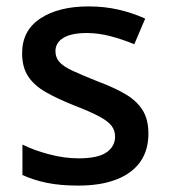

<svg xmlns="http://www.w3.org/2000/svg" viewBox="-20 -569 527 599"><path d="M443 -152Q443 -100 417.5 -64Q392 -28 343 -9Q294 10 225 10Q168 10 126.5 1.5Q85 -7 50 -23V-118Q86 -100 133.5 -87.5Q181 -75 225 -75Q285 -75 312 -93.5Q339 -112 339 -143Q339 -162 328 -176.5Q317 -191 289 -206Q261 -221 209 -241Q159 -261 123 -281.5Q87 -302 68 -330.5Q49 -359 49 -403Q49 -474 106 -511.5Q163 -549 256 -549Q306 -549 349.5 -539Q393 -529 433 -511L399 -431Q363 -446 325 -456Q287 -466 251 -466Q203 -466 178 -451Q153 -436 153 -409Q153 -390 165 -376Q177 -362 206 -348.5Q235 -335 285 -315Q336 -296 371 -275.5Q406 -255 424.5 -226Q443 -197 443 -152Z"/></svg>

Font: Noto Sans Syriac Eastern Medium
Style: Regular
Weight: 500
Designer: Patrick Giasson and the Monotype Design Team
Foundry: Monotype Imaging Inc.
Version: Version 3.001